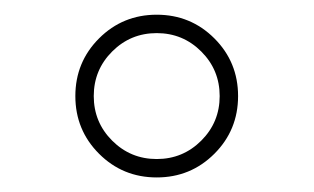

<svg xmlns="http://www.w3.org/2000/svg" viewBox="-20 -366 433 265"><path d="M84 -233.4Q84 -280.3 116.7 -313Q149.4 -345.7 196.3 -345.7Q243.2 -345.7 275.9 -313Q308.6 -280.3 308.6 -233.4Q308.6 -186.5 275.9 -153.8Q243.2 -121.1 196.3 -121.1Q149.4 -121.1 116.7 -153.8Q84 -186.5 84 -233.4ZM109.4 -233.4Q109.4 -197.3 134.8 -171.9Q160.2 -146.5 196.3 -146.5Q232.4 -146.5 257.8 -171.9Q283.2 -197.3 283.2 -233.4Q283.2 -269.5 257.8 -294.9Q232.4 -320.3 196.3 -320.3Q160.2 -320.3 134.8 -294.9Q109.4 -269.5 109.4 -233.4Z"/></svg>

Font: Vazirmatn UI NL Thin
Style: Regular
Weight: 100
Designer: Saber Rastikerdar
Foundry: Saber Rastikerdar
Version: Version 33.003